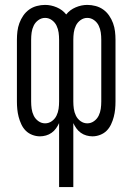

<svg xmlns="http://www.w3.org/2000/svg" viewBox="-20 -548 540 783"><path d="M221 215V-46Q216 -35 208.5 -24.5Q201 -14 190.5 -6.5Q180 1 167.5 4.5Q155 8 143 8Q127 8 111.5 2Q96 -4 85 -15Q74 -26 67 -41Q60 -56 56 -71.5Q52 -87 50.5 -102.5Q49 -118 49 -134V-386Q49 -403 51 -420Q53 -437 59 -453.5Q65 -470 75 -484.5Q85 -499 99 -509Q113 -519 130 -523.5Q147 -528 164 -528Q188 -528 211.5 -518Q235 -508 250 -489Q265 -508 288.5 -518Q312 -528 336 -528Q353 -528 370 -523.5Q387 -519 401 -509Q415 -499 425 -484.5Q435 -470 441 -453.5Q447 -437 449 -420Q451 -403 451 -386V-134Q451 -118 449.5 -102.5Q448 -87 444 -71.5Q440 -56 433 -41Q426 -26 415 -15Q404 -4 388.5 2Q373 8 357 8Q345 8 332.5 4.5Q320 1 309.5 -6.5Q299 -14 291.5 -24.5Q284 -35 279 -46V215ZM164 -45Q179 -45 191.5 -54Q204 -63 210.5 -76.5Q217 -90 219 -104.5Q221 -119 221 -134V-386Q221 -401 219 -415.5Q217 -430 210.5 -443.5Q204 -457 191.5 -466Q179 -475 164 -475Q149 -475 136.5 -466Q124 -457 117.5 -443.5Q111 -430 109 -415.5Q107 -401 107 -386V-134Q107 -119 109 -104.5Q111 -90 117.5 -76.5Q124 -63 136.5 -54Q149 -45 164 -45ZM336 -45Q351 -45 363.5 -54Q376 -63 382.5 -76.5Q389 -90 391 -104.5Q393 -119 393 -134V-386Q393 -401 391 -415.5Q389 -430 382.5 -443.5Q376 -457 363.5 -466Q351 -475 336 -475Q321 -475 308.5 -466Q296 -457 289.5 -443.5Q283 -430 281 -415.5Q279 -401 279 -386V-134Q279 -119 281 -104.5Q283 -90 289.5 -76.5Q296 -63 308.5 -54Q321 -45 336 -45Z"/></svg>

Font: Iosevka Light
Style: Regular
Weight: 300
Monospace: yes
Designer: Belleve Invis
Foundry: Belleve Invis
Version: Version 32.5.0; ttfautohint (v1.8.4)